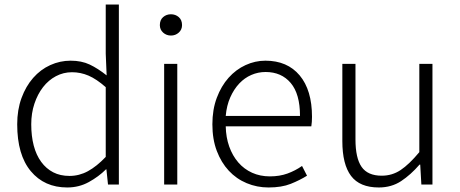

<svg xmlns="http://www.w3.org/2000/svg" viewBox="-20 -815 2030 848"><path d="M277 13Q176 13 116 -59Q56 -131 56 -266Q56 -330 75 -382Q94 -434 126.5 -471Q159 -508 202 -527.5Q245 -547 292 -547Q340 -547 376 -530Q412 -513 451 -482L447 -578V-795H505V0H457L450 -67H448Q416 -35 372.5 -11Q329 13 277 13ZM287 -38Q330 -38 368.5 -59Q407 -80 447 -122V-430Q406 -466 371 -481Q336 -496 298 -496Q260 -496 227 -478.5Q194 -461 170 -430Q146 -399 132 -357Q118 -315 118 -266Q118 -214 129 -172Q140 -130 162 -100Q184 -70 215 -54Q246 -38 287 -38Z M705 -533H763V0H705ZM735 -658Q715 -658 700.5 -671Q686 -684 686 -704Q686 -727 700.5 -739.5Q715 -752 735 -752Q755 -752 769.5 -739.5Q784 -727 784 -704Q784 -684 769.5 -671Q755 -658 735 -658Z M1166 13Q1115 13 1069.5 -6Q1024 -25 990.5 -61Q957 -97 937.5 -148.5Q918 -200 918 -266Q918 -331 937.5 -383Q957 -435 989.5 -471.5Q1022 -508 1064.5 -527.5Q1107 -547 1152 -547Q1249 -547 1303.5 -482Q1358 -417 1358 -299Q1358 -276 1355 -257H977Q978 -208 992.5 -167.5Q1007 -127 1032.5 -97.5Q1058 -68 1093.5 -52Q1129 -36 1172 -36Q1215 -36 1249.5 -48.5Q1284 -61 1314 -82L1336 -39Q1304 -19 1264 -3Q1224 13 1166 13ZM1305 -303Q1305 -400 1264 -448.5Q1223 -497 1153 -497Q1120 -497 1090 -484Q1060 -471 1036.5 -446Q1013 -421 997 -385Q981 -349 977 -303Z M1653 13Q1569 13 1530.5 -38Q1492 -89 1492 -192V-533H1550V-199Q1550 -117 1577 -78Q1604 -39 1666 -39Q1712 -39 1749.5 -64Q1787 -89 1832 -143V-533H1890V0H1841L1836 -88H1833Q1794 -43 1751.5 -15Q1709 13 1653 13Z"/></svg>

Font: SpoqaHanSans-Light
Style: Regular
Weight: 300
Designer: [Spoqa Han Sans] Dong-huui Kim \uAE40 \uB3D9 \uD718  Younghwa Kang \uAC15 \uC601 \uD654  [Noto Sans] Ryoko NISHIZUKA \u8
Foundry: Spoqa (http://www.spoqa-han-sans.com)
Version: Version 2.000